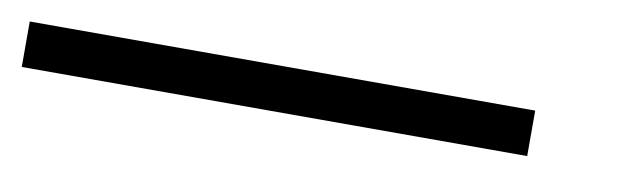

<svg xmlns="http://www.w3.org/2000/svg" viewBox="-113 -11 691 208"><g transform="rotate(10 233.0 93.0)"><path d="M-90 118V68H466V118Z"/></g></svg>

Font: Arizonia
Style: Regular
Weight: 400
Designer: Robert E. Leuschke
Foundry: Robert E. Leuschke
Version: Version 1.010; ttfautohint (v1.8.4.7-5d5b)